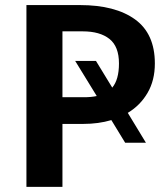

<svg xmlns="http://www.w3.org/2000/svg" viewBox="-20 -729 655 749"><path d="M584.1 -481.5Q584.1 -415.4 555.6 -366.7Q527.2 -317.9 478.5 -288.7L549.2 -172.3H468.2L414.4 -260.5Q364.1 -245.6 305.1 -245.6H223.6V0H83.1V-709.2H291.8Q429.7 -709.2 506.9 -653.3Q584.1 -597.4 584.1 -481.5ZM273.3 -491.3H354.4L417.9 -387.2Q444.1 -418.5 444.1 -481.5Q444.1 -547.7 406.9 -577.2Q369.7 -606.7 302.6 -606.7H223.6V-349.7H307.7Q335.9 -349.7 357.4 -354.4Z"/></svg>

Font: Fira Code SemiBold
Style: Regular
Weight: 600
Designer: Carrois Corporate, Edenspiekermann AG, Nikita Prokopov
Foundry: Carrois Corporate, Edenspiekermann AG, Nikita Prokopov
Version: Version 6.002